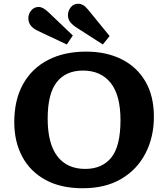

<svg xmlns="http://www.w3.org/2000/svg" viewBox="-20 -989 894 1023"><path d="M421 14Q303 14 221.5 -31Q140 -76 98 -155.5Q56 -235 56 -338Q56 -457 103 -541Q150 -625 236 -669.5Q322 -714 439 -714Q547 -714 628.5 -673Q710 -632 755 -554.5Q800 -477 800 -367Q800 -259 755.5 -172.5Q711 -86 626.5 -36Q542 14 421 14ZM434 -89Q524 -89 573 -149.5Q622 -210 622 -349Q622 -482 569.5 -547.5Q517 -613 422 -613Q331 -613 282.5 -551.5Q234 -490 234 -357Q234 -224 285.5 -156.5Q337 -89 434 -89ZM528 -752 391 -840Q366 -856 354 -871.5Q342 -887 342 -909Q342 -930 356.5 -949.5Q371 -969 398 -969Q410 -969 422.5 -962Q435 -955 449 -938L564 -797ZM336 -752 183 -824Q131 -848 131 -891Q131 -915 146.5 -933.5Q162 -952 187 -952Q208 -952 237 -925L368 -800Z"/></svg>

Font: Literata 7pt
Style: Bold
Weight: 700
Designer: Latin by Veronika Burian and Jose Scaglione. Greek by Irene Vlachou. Cyrillic by Vera Evstafieva.
Foundry: TypeTogether
Version: Version 3.002